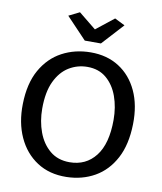

<svg xmlns="http://www.w3.org/2000/svg" viewBox="-103 -1058 970 1148"><g transform="rotate(10 382.0 -484.0)"><path d="M379 8Q275.5 10 200 -39.2Q124.5 -88.5 84.5 -176.2Q44.5 -264 47 -377Q49.5 -501.5 96.2 -584.5Q143 -667.5 220.8 -709Q298.5 -750.5 394 -751Q493 -751.5 566.5 -704.8Q640 -658 679.8 -572.5Q719.5 -487 717 -372Q714.5 -247.5 670 -163.8Q625.5 -80 550 -37Q474.5 6 379 8ZM382 -82Q481 -82 539.5 -156.8Q598 -231.5 598 -377Q598 -454 574.8 -518.8Q551.5 -583.5 505.2 -622.8Q459 -662 390 -662Q329.5 -662 278.5 -631Q227.5 -600 196.8 -535.5Q166 -471 166 -370Q166 -293.5 190.2 -227.8Q214.5 -162 262.5 -122Q310.5 -82 382 -82ZM346 -814 223 -943.5 288.5 -976 394 -890.5 502 -976 564 -945 444 -814Z"/></g></svg>

Font: Koeln Type Sans
Style: Regular
Weight: 400
Designer: Eben Sorkin
Foundry: Eben Sorkin
Version: Version 2.001